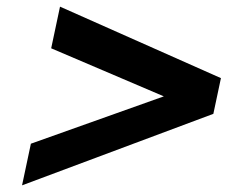

<svg xmlns="http://www.w3.org/2000/svg" viewBox="-20 -706 734 580"><path d="M73.3 -271.9 46.6 -146.1 624.5 -362.1 647.4 -470 161.3 -685.9 134.6 -560.1 474.9 -414.9Z"/></svg>

Font: Hussar Nova
Style: RgIta
Weight: 700
Foundry: Cannot Into Space Fonts
Version: Version 0.99